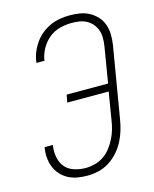

<svg xmlns="http://www.w3.org/2000/svg" viewBox="-113 -819 726 904"><g transform="rotate(-15 250.0 -367.5)"><path d="M201 8Q176 8 152.5 4Q129 0 108 -11Q87 -22 71.5 -39.5Q56 -57 47.5 -78.5Q39 -100 37 -124.5Q35 -149 40 -174H80Q75 -145 80 -116.5Q85 -88 101.5 -67.5Q118 -47 145.5 -38Q173 -29 202 -29Q224 -29 247 -35Q270 -41 290 -54.5Q310 -68 325 -87.5Q340 -107 350.5 -128Q361 -149 367.5 -171.5Q374 -194 377 -216L399 -349H197L204 -386H406L435 -561Q438 -581 438 -600.5Q438 -620 432 -637Q426 -654 414.5 -668Q403 -682 387 -691Q371 -700 352 -703Q333 -706 313 -706Q285 -706 256 -698.5Q227 -691 203.5 -672Q180 -653 165 -626.5Q150 -600 145 -572V-567H105L106 -573Q109 -596 118.5 -619Q128 -642 142.5 -662.5Q157 -683 177 -699Q197 -715 219.5 -725Q242 -735 266 -739Q290 -743 313 -743Q339 -743 363.5 -739Q388 -735 409 -723.5Q430 -712 446 -694.5Q462 -677 470 -654Q478 -631 478.5 -606Q479 -581 475 -555L417 -210Q413 -184 405 -157Q397 -130 384 -105Q371 -80 351.5 -58Q332 -36 307.5 -20.5Q283 -5 255.5 1.5Q228 8 201 8Z"/></g></svg>

Font: Iosevka Curly Extralight
Style: Italic
Weight: 200
Italic angle: -9°
Monospace: yes
Designer: Belleve Invis
Foundry: Belleve Invis
Version: Version 22.1.2; ttfautohint (v1.8.4)